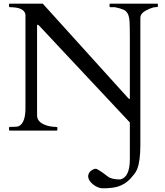

<svg xmlns="http://www.w3.org/2000/svg" viewBox="-20 -708 893 1041"><path d="M33 0Q29 0 29 -4V-16Q29 -20 34 -20H45Q72 -20 82 -24Q118 -42 118 -121V-628Q113 -669 33 -669Q29 -669 29 -673V-685Q29 -688 33 -688H212L675 -176Q678 -174 679 -172.5Q680 -171 682 -171Q684 -171 684 -176V-512Q684 -561 682.5 -589Q681 -617 673 -633Q665 -649 648.5 -656Q632 -663 603 -669H578Q574 -669 574 -673V-685Q574 -688 578 -688H832Q836 -688 836 -685V-673Q836 -669 821.5 -669Q807 -669 774 -652.5Q741 -636 741 -611V78Q741 165 724 208Q716 228 701 244Q658 302 588 310Q564 313 538 313Q512 313 486 293Q460 273 458 250Q458 224 484 211Q493 207 499 207Q510 207 566 250Q586 265 632 265Q684 253 684 155V-44L192 -569Q187 -574 183 -574Q181 -574 181 -569V-82Q181 -38 251 -23Q271 -20 281 -20Q291 -20 291 -16V-4Q291 0 287 0Z"/></svg>

Font: Cardo
Style: Regular
Weight: 400
Designer: David J. Perry
Foundry: David J. Perry
Version: Version 1.0451